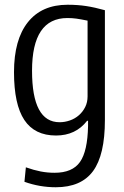

<svg xmlns="http://www.w3.org/2000/svg" viewBox="-20 -569 524 809"><path d="M215 220Q147 220 83 197L89 136Q123 148 151.5 153.5Q180 159 210 159Q285 159 317 113.5Q349 68 351 -38V-60H347Q299 2 216 2Q126 2 82.5 -63.5Q39 -129 39 -265Q39 -402 97.5 -475.5Q156 -549 265 -549Q307 -549 343 -543.5Q379 -538 422 -526V-63Q422 84 372 152Q322 220 215 220ZM231 -54Q253 -54 274.5 -61.5Q296 -69 312.5 -83.5Q329 -98 339 -118Q349 -138 349 -163V-482Q320 -488 302 -490.5Q284 -493 264 -493Q115 -493 115 -271Q115 -54 231 -54Z"/></svg>

Font: Encode Sans Compressed
Style: Regular
Weight: 400
Designer: Pablo Impallari, Andres Torresi
Foundry: Pablo Impallari, Andres Torresi
Version: Version 1.000; ttfautohint (v1.00) -l 8 -r 50 -G 200 -x 14 -